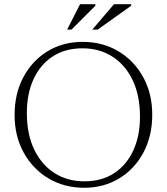

<svg xmlns="http://www.w3.org/2000/svg" viewBox="-20 -878 789 908"><path d="M371 -680Q465.5 -680 540 -635.5Q614.5 -591 657.2 -513.2Q700 -435.5 700 -335.5Q700 -235 658.5 -157Q617 -79 544.2 -34.5Q471.5 10 378 10Q283.5 10 209 -34.5Q134.5 -79 91.8 -156.8Q49 -234.5 49 -334.5Q49 -435 90.5 -513Q132 -591 204.8 -635.5Q277.5 -680 371 -680ZM378.5 -20.5Q461.5 -20.5 520.2 -59.2Q579 -98 610.5 -166.8Q642 -235.5 642 -326Q642 -427 607 -499.5Q572 -572 510.8 -610.8Q449.5 -649.5 370.5 -649.5Q287.5 -649.5 228.8 -610.8Q170 -572 138.5 -503.2Q107 -434.5 107 -344Q107 -243 142 -170.5Q177 -98 238.2 -59.2Q299.5 -20.5 378.5 -20.5ZM416.5 -738 519 -858H600.5V-851L442 -738ZM297.5 -738 358.5 -858H431V-851L318 -738Z"/></svg>

Font: Newsreader Text Light
Style: Regular
Weight: 300
Designer: Hugues Gentile
Foundry: Production Type
Version: Version 1.002